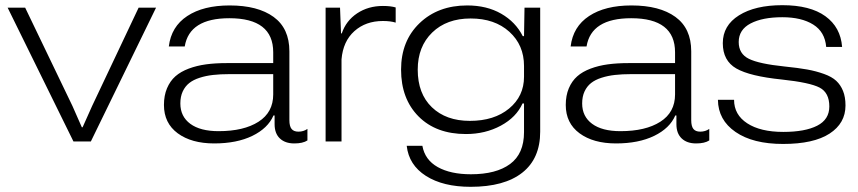

<svg xmlns="http://www.w3.org/2000/svg" viewBox="-20 -551 3341 748"><path d="M266.1 0 9.8 -521H78.1L262.2 -138.2L298.8 -55.2H301.8L338.9 -138.2L520 -521H587.9L334 0Z M814.5 7.8Q726.1 7.8 672.4 -31.7Q618.7 -71.3 618.7 -142.1Q618.7 -178.7 630.6 -207Q642.6 -235.4 663.3 -253.7Q684.1 -272 715.3 -283.7Q746.6 -295.4 782.7 -300.3Q818.8 -305.2 863.8 -305.2H1044.4V-347.2Q1044.4 -480 873.5 -480Q717.8 -480 699.7 -370.1H637.7Q647 -447.3 709.5 -488.5Q772 -529.8 874.5 -529.8Q984.4 -529.8 1045.9 -485.1Q1107.4 -440.4 1107.4 -351.1V-83Q1107.4 -59.1 1116 -48.6Q1124.5 -38.1 1142.6 -38.1Q1162.6 -38.1 1177.7 -48.8V-3.9Q1159.7 7.8 1126.5 7.8Q1090.8 7.8 1070.3 -11.7Q1049.8 -31.2 1049.8 -66.9V-101.1H1045.4Q1023.9 -51.3 963.1 -21.7Q902.3 7.8 814.5 7.8ZM682.6 -147.9Q682.6 -97.2 721.4 -68.6Q760.3 -40 831.5 -40Q929.7 -40 987.1 -76.7Q1044.4 -113.3 1044.4 -183.1V-262.2H873.5Q837.9 -262.2 810.1 -259Q782.2 -255.9 757.8 -248Q733.4 -240.2 717.3 -227.5Q701.2 -214.8 691.9 -194.8Q682.6 -174.8 682.6 -147.9Z M1248.5 0V-521H1304.7L1308.6 -420.9H1311.5Q1328.1 -470.2 1371.3 -499Q1414.6 -527.8 1471.7 -527.8Q1502 -527.8 1521.5 -522V-462.9Q1501.5 -469.2 1471.7 -469.2Q1404.8 -469.2 1360.6 -429.7Q1316.4 -390.1 1310.5 -319.8V0Z M1813.5 176.8Q1706.1 176.8 1639.4 134.3Q1572.8 91.8 1564.5 17.1H1625.5Q1635.3 71.8 1685.3 99.9Q1735.4 127.9 1814.5 127.9Q1913.1 127.9 1967.3 87.9Q2021.5 47.9 2021.5 -36.1V-147.9H2015.6Q1991.7 -94.2 1931.2 -61.5Q1870.6 -28.8 1795.4 -28.8Q1678.7 -28.8 1610.6 -97.4Q1542.5 -166 1542.5 -279.8Q1542.5 -391.6 1614.5 -460.7Q1686.5 -529.8 1800.3 -529.8Q1876.5 -529.8 1932.6 -497.6Q1988.8 -465.3 2016.6 -410.2H2021.5L2023.4 -521H2084.5V-38.1Q2084.5 66.9 2014.6 121.8Q1944.8 176.8 1813.5 176.8ZM1607.4 -279.8Q1607.4 -186 1662.6 -133.1Q1717.8 -80.1 1810.5 -80.1Q1905.3 -80.1 1963.4 -128.2Q2021.5 -176.3 2021.5 -252V-293.9Q2021.5 -375.5 1964.4 -427.2Q1907.2 -479 1813.5 -479Q1720.2 -479 1663.8 -424.3Q1607.4 -369.6 1607.4 -279.8Z M2379.9 7.8Q2291.5 7.8 2237.8 -31.7Q2184.1 -71.3 2184.1 -142.1Q2184.1 -178.7 2196 -207Q2208 -235.4 2228.8 -253.7Q2249.5 -272 2280.8 -283.7Q2312 -295.4 2348.1 -300.3Q2384.3 -305.2 2429.2 -305.2H2609.9V-347.2Q2609.9 -480 2439 -480Q2283.2 -480 2265.1 -370.1H2203.1Q2212.4 -447.3 2274.9 -488.5Q2337.4 -529.8 2439.9 -529.8Q2549.8 -529.8 2611.3 -485.1Q2672.9 -440.4 2672.9 -351.1V-83Q2672.9 -59.1 2681.4 -48.6Q2689.9 -38.1 2708 -38.1Q2728 -38.1 2743.2 -48.8V-3.9Q2725.1 7.8 2691.9 7.8Q2656.2 7.8 2635.7 -11.7Q2615.2 -31.2 2615.2 -66.9V-101.1H2610.8Q2589.4 -51.3 2528.6 -21.7Q2467.8 7.8 2379.9 7.8ZM2248 -147.9Q2248 -97.2 2286.9 -68.6Q2325.7 -40 2397 -40Q2495.1 -40 2552.5 -76.7Q2609.9 -113.3 2609.9 -183.1V-262.2H2439Q2403.3 -262.2 2375.5 -259Q2347.7 -255.9 2323.2 -248Q2298.8 -240.2 2282.7 -227.5Q2266.6 -214.8 2257.3 -194.8Q2248 -174.8 2248 -147.9Z M3030.8 9.8Q2913.1 9.8 2845.5 -36.9Q2777.8 -83.5 2776.9 -162.1H2839.8Q2839.8 -104 2891.1 -70.6Q2942.4 -37.1 3031.7 -37.1Q3116.2 -37.1 3163.6 -61.3Q3210.9 -85.4 3210.9 -136.2Q3210.9 -189.9 3173.1 -209.7Q3135.3 -229.5 3025.9 -241.2Q2901.4 -253.9 2848.6 -284.2Q2795.9 -314.5 2795.9 -382.8Q2795.9 -451.7 2858.9 -491.2Q2921.9 -530.8 3027.8 -530.8Q3136.2 -530.8 3195.6 -487.8Q3254.9 -444.8 3260.7 -368.2H3198.7Q3193.8 -426.8 3148.2 -455.3Q3102.5 -483.9 3027.8 -483.9Q2950.7 -483.9 2904.3 -459.7Q2857.9 -435.5 2857.9 -387.2Q2857.9 -341.3 2897.7 -321.8Q2937.5 -302.2 3036.1 -292Q3089.4 -286.6 3124.5 -280.3Q3159.7 -273.9 3190.2 -262.9Q3220.7 -252 3237.8 -236.1Q3254.9 -220.2 3264.4 -196.5Q3273.9 -172.9 3273.9 -140.1Q3273.9 -70.8 3211.9 -30.5Q3149.9 9.8 3030.8 9.8Z"/></svg>

Font: Lumene Sans Expanded Light
Style: Regular
Weight: 300
Width: 7
Designer: Deni Anggara
Version: Version 1.003;Glyphs 3.1.2 (3151)